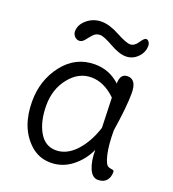

<svg xmlns="http://www.w3.org/2000/svg" viewBox="-132 -816 836 928"><g transform="rotate(20 285.5 -352.5)"><path d="M467 -242Q467 -167 478 -119.5Q489 -72 504 -66Q510 -63 518.5 -62Q527 -61 530.5 -59Q534 -57 534 -51Q534 -24 519.5 -7Q505 10 476 10Q447 10 431 -27Q415 -64 415 -122Q390 -66 341.5 -28Q293 10 232.5 10Q172 10 128 -30Q48 -103 48 -239Q48 -348 111 -429Q174 -510 273 -510Q348 -510 403 -459Q403 -510 441 -510Q487 -510 487 -439.5Q487 -369 467 -242ZM409 -233 404 -387Q344 -445 278.5 -445Q213 -445 166 -386Q119 -327 119 -244.5Q119 -162 149.5 -108.5Q180 -55 236 -55Q292 -55 338 -105Q384 -155 409 -233ZM484 -682Q484 -648 458.5 -622.5Q433 -597 398.5 -597Q364 -597 316 -624.5Q268 -652 247.5 -652Q227 -652 213.5 -637Q200 -622 188 -606.5Q176 -591 161.5 -591Q147 -591 137 -602Q127 -613 127 -627Q127 -662 159 -688.5Q191 -715 232.5 -715Q274 -715 325.5 -687Q377 -659 398.5 -659Q420 -659 437 -684.5Q454 -710 463 -710Q472 -710 478 -701.5Q484 -693 484 -682Z"/></g></svg>

Font: Delius
Style: Regular
Weight: 400
Designer: Natalia Raices
Foundry: Natalia Raices
Version: Version 1.001